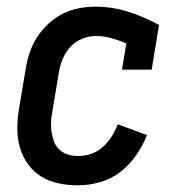

<svg xmlns="http://www.w3.org/2000/svg" viewBox="-20 -548 540 576"><path d="M214 8Q184 8 155.5 2Q127 -4 103.5 -18.5Q80 -33 64 -55.5Q48 -78 40 -105Q32 -132 32 -162Q32 -192 37 -221L57 -341Q61 -366 69 -390Q77 -414 91 -436Q105 -458 125 -476.5Q145 -495 167.5 -506.5Q190 -518 215.5 -523Q241 -528 265 -528Q317 -528 365.5 -512.5Q414 -497 457 -473L435 -339H346L359 -418Q337 -427 314.5 -433.5Q292 -440 268 -440Q247 -440 226 -431.5Q205 -423 190 -406Q175 -389 167 -368.5Q159 -348 156 -327L136 -207Q133 -192 133 -177Q133 -162 135.5 -147.5Q138 -133 143.5 -120Q149 -107 160 -97.5Q171 -88 185 -84Q199 -80 215 -80Q234 -80 253.5 -86.5Q273 -93 288.5 -107Q304 -121 315 -138.5Q326 -156 333 -175L421 -143Q409 -112 389 -83Q369 -54 341.5 -32.5Q314 -11 280 -1.5Q246 8 214 8Z"/></svg>

Font: Iosevka Curly Slab Semibold
Style: Italic
Weight: 600
Italic angle: -9°
Monospace: yes
Designer: Belleve Invis
Foundry: Belleve Invis
Version: Version 22.1.2; ttfautohint (v1.8.4)